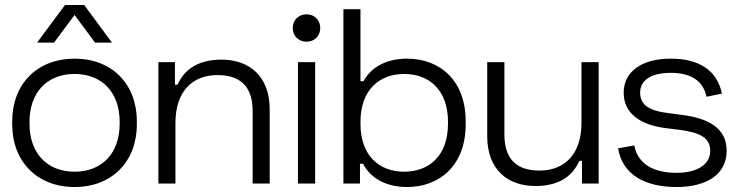

<svg xmlns="http://www.w3.org/2000/svg" viewBox="-20 -737 2964 771"><path d="M279.5 14C428.5 14 529.5 -87 529.5 -238V-249.5C529.5 -401 428.5 -501.5 279.5 -501.5C130.5 -501.5 29 -401 29 -249.5V-238C29 -87 130.5 14 279.5 14ZM279.5 -47.5C168.5 -47.5 98.5 -122.5 98.5 -240V-248C98.5 -365 168.5 -440 279.5 -440C390.5 -440 460.5 -365 460.5 -248V-240C460.5 -122.5 390.5 -47.5 279.5 -47.5ZM241 -717 129 -566H197L279.5 -677L361.5 -566H429.5L318 -717Z M616 0H684.5V-243.5C684.5 -373 755.5 -435.5 853 -435.5C940 -435.5 994.5 -394.5 994.5 -291.5V0H1063V-298C1063 -431 981 -497.5 870 -497.5C766.5 -497.5 717.5 -451 693 -397H682.5V-487.5H616Z M1176.5 0H1245.5V-487.5H1176.5ZM1211 -569.5C1242.5 -569.5 1266 -592.5 1266 -624.5C1266 -656.5 1242.5 -679.5 1211 -679.5C1179 -679.5 1155.5 -656.5 1155.5 -624.5C1155.5 -592.5 1179 -569.5 1211 -569.5Z M1359 0H1425.5V-79.5H1438C1460.5 -34.5 1515 14 1614.5 14C1745 14 1850 -72.5 1850 -237.5V-250C1850 -414.5 1746 -501.5 1614.5 -501.5C1515 -501.5 1461.5 -453 1440 -411H1427.5V-700H1359ZM1603 -47.5C1502 -47.5 1427.5 -113 1427.5 -240V-248C1427.5 -374.5 1502 -440 1603 -440C1704.5 -440 1779 -374.5 1779 -248V-240C1779 -113 1704.5 -47.5 1603 -47.5Z M2384 -487.5H2315V-244C2315 -114.5 2244 -52 2146.5 -52C2059.5 -52 2005.5 -93.5 2005.5 -196.5V-487.5H1936.5V-189.5C1936.5 -56.5 2018.5 10 2129.5 10C2233 10 2282 -36.5 2306.5 -91H2317V0H2384Z M2696.5 14C2820.5 14 2898 -38.5 2898 -132C2898 -225 2820.5 -262.5 2719 -275.5L2659 -283.5C2592 -292 2550.5 -313 2550.5 -365C2550.5 -417 2598 -444.5 2674 -444.5C2749 -444.5 2803.5 -416 2817 -348.5L2879 -361C2860 -453 2789 -501.5 2674 -501.5C2557.5 -501.5 2484.5 -450 2484.5 -365C2484.5 -279.5 2554 -236 2649.5 -223L2709.5 -215.5C2783.5 -205.5 2832 -187.5 2832 -131.5C2832 -75.5 2778.5 -43 2696.5 -43C2615.5 -43 2542.5 -71 2527 -153L2462 -141.5C2480 -33 2573.5 14 2696.5 14Z"/></svg>

Font: MCL Standard Light
Style: Regular
Weight: 300
Designer: Květoslav Bartoš
Foundry: Florian Karsten
Version: Version 1.001;Glyphs 3.2.3 (3260)